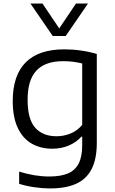

<svg xmlns="http://www.w3.org/2000/svg" viewBox="-20 -828 645 1078"><path d="M87.5 204V135.5Q176.5 163 256 163Q321 163 361.5 145.8Q402 128.5 421.8 90Q441.5 51.5 441.5 -13V-60.5H437Q407.5 -28.5 365.8 -10.8Q324 7 273 7Q209.5 7 159.5 -20.8Q109.5 -48.5 80.5 -108.5Q51.5 -168.5 51.5 -260.5Q51.5 -405 124.5 -478Q197.5 -551 341.5 -551Q388 -551 435 -544.2Q482 -537.5 523.5 -525V-26Q523.5 64.5 494.5 121Q465.5 177.5 407.5 203.8Q349.5 230 260.5 230Q219 230 172.8 223.2Q126.5 216.5 87.5 204ZM441.5 -127V-471.5Q393 -484.5 334 -484.5Q234.5 -484.5 184.8 -432Q135 -379.5 135 -268Q135 -158 178 -110.5Q221 -63 297 -63Q339 -63 377 -78.8Q415 -94.5 441.5 -127ZM406.5 -808H474L349 -626H276L151 -808H218.5L312.5 -668.5Z"/></svg>

Font: Encode Sans Semi Expanded
Style: Regular
Weight: 400
Width: 6
Designer: Multiple Designers
Foundry: Impallari Type
Version: Version 2.000